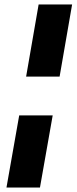

<svg xmlns="http://www.w3.org/2000/svg" viewBox="-20 -740 343 860"><path d="M97 -397 153 -720H303L247 -397ZM9 100 66 -223H216L159 100Z"/></svg>

Font: DM Sans 10pt Black
Style: Italic
Weight: 900
Italic angle: -10°
Version: Version 4.004;gftools[0.9.30]